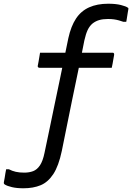

<svg xmlns="http://www.w3.org/2000/svg" viewBox="-60 -761 709 1031"><path d="M155 -478H544Q548 -478 550 -476.5Q552 -475 552.5 -473Q553 -471 553 -467Q551 -458 549 -444.5Q547 -431 544.5 -418.5Q542 -406 540 -397H153Q149 -397 146.5 -398.5Q144 -400 143 -403Q142 -406 143 -409Q145 -417 147 -430Q149 -443 151.5 -456.5Q154 -470 155 -478ZM70 166Q97 166 118 158Q139 150 154.5 127Q170 104 179 60Q191 4 204.5 -61.5Q218 -127 232.5 -196.5Q247 -266 261 -332.5Q275 -399 286.5 -456.5Q298 -514 307 -556Q321 -620 348 -661Q375 -702 418.5 -721.5Q462 -741 521 -741Q562 -741 589.5 -734Q617 -727 626 -720Q629 -719 629.5 -716Q630 -713 629 -710Q628 -705 626.5 -696Q625 -687 623.5 -677Q622 -667 620.5 -658Q619 -649 618 -644H602Q591 -648 578.5 -651.5Q566 -655 552 -657Q538 -659 520 -659Q492 -659 472 -653Q452 -647 436 -634Q429 -628 422.5 -619.5Q416 -611 411 -600.5Q406 -590 401.5 -576Q397 -562 393 -544Q387 -513 377 -463.5Q367 -414 354 -352.5Q341 -291 327 -222.5Q313 -154 299 -84.5Q285 -15 272 49Q255 130 226.5 173.5Q198 217 158.5 233.5Q119 250 66 250Q30 250 4.5 244Q-21 238 -34 230Q-38 227 -39 224.5Q-40 222 -39 216Q-37 207 -35 194.5Q-33 182 -31 169Q-29 156 -27 148H-12Q5 157 24.5 161.5Q44 166 70 166Z"/></svg>

Font: Rec Mono Linear
Style: Italic
Weight: 400
Italic angle: -10°
Monospace: yes
Version: Version 1.085; ttfautohint (v1.8.4.7-5d5b)